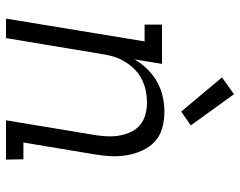

<svg xmlns="http://www.w3.org/2000/svg" viewBox="-100 -700 800 640"><g transform="rotate(90 300.0 -380.0)"><path d="M42 0 118 -462H62V-520H193L178 -429Q192 -452 211 -471.5Q230 -491 253.5 -504Q277 -517 302.5 -522.5Q328 -528 352 -528Q381 -528 407.5 -520.5Q434 -513 452.5 -495.5Q471 -478 482 -453.5Q493 -429 497.5 -402.5Q502 -376 500.5 -348Q499 -320 494 -292L455 -58H511L512 0H381L431 -302Q434 -322 434.5 -342.5Q435 -363 431 -382.5Q427 -402 418.5 -419Q410 -436 395 -448Q380 -460 360.5 -465Q341 -470 321 -470Q302 -470 282.5 -466Q263 -462 245 -453Q227 -444 212.5 -430Q198 -416 187 -398.5Q176 -381 170 -362.5Q164 -344 161 -325L107 0ZM352 -584 238 -720 294 -760 398 -616Z"/></g></svg>

Font: Iosevka Etoile Light
Style: Italic
Weight: 300
Italic angle: -9°
Designer: Belleve Invis
Foundry: Belleve Invis
Version: Version 22.1.2; ttfautohint (v1.8.4)